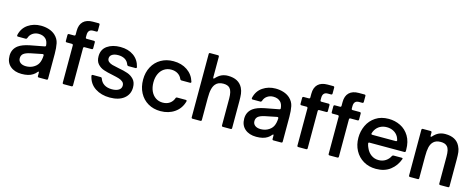

<svg xmlns="http://www.w3.org/2000/svg" viewBox="-35 -1454 5324 2156"><g transform="rotate(15 2627.0 -376.0)"><path d="M42 -152Q42 -230 103 -275Q147 -307 233 -324L397 -355Q403 -356 406.5 -360Q410 -364 409 -371Q404 -419 380 -443Q349 -474 296 -474Q256 -474 225.5 -453Q195 -432 184 -396Q179 -383 168 -383H78Q71 -383 68 -387.5Q65 -392 66 -399Q84 -481 148.5 -525Q213 -569 297 -569Q347 -569 390.5 -555Q434 -541 465 -513Q506 -475 516.5 -424Q527 -373 527 -303V-14Q527 0 513 0H423Q409 0 409 -14V-52Q409 -64 403 -64Q401 -64 396 -59Q376 -34 353 -20Q306 11 224 11Q142 11 92 -32Q42 -75 42 -152ZM327 -102Q371 -124 390 -160Q409 -196 411 -253Q411 -260 407 -263.5Q403 -267 396 -266L262 -239Q204 -227 180 -205Q160 -185 160 -155Q160 -122 184.5 -103.5Q209 -85 250 -85Q291 -85 327 -102Z M712 0Q698 0 698 -14V-448Q698 -454 694 -458Q690 -462 684 -462H624Q610 -462 610 -476V-545Q610 -551 613.5 -555Q617 -559 624 -559H684Q690 -559 694 -562.5Q698 -566 698 -573V-617Q698 -688 736.5 -725.5Q775 -763 848 -763H914Q928 -763 928 -749V-680Q928 -674 924.5 -670Q921 -666 914 -666H876Q817 -666 817 -600V-573Q817 -559 831 -559H914Q921 -559 924.5 -555Q928 -551 928 -545V-476Q928 -462 914 -462H831Q824 -462 820.5 -458Q817 -454 817 -448V-14Q817 -7 813 -3.5Q809 0 803 0Z M989 -170V-174Q989 -185 1002 -185H1093Q1105 -185 1109 -173Q1123 -131 1158.5 -108Q1194 -85 1249 -85Q1298 -85 1327.5 -103.5Q1357 -122 1357 -156Q1357 -183 1338.5 -199Q1320 -215 1292.5 -223.5Q1265 -232 1217 -242Q1151 -255 1109.5 -269Q1068 -283 1038.5 -315.5Q1009 -348 1009 -405Q1009 -485 1069 -527Q1129 -569 1221 -569Q1313 -569 1375.5 -524.5Q1438 -480 1457 -399V-395Q1457 -384 1444 -384H1361Q1350 -384 1345 -396Q1331 -436 1298.5 -455Q1266 -474 1221 -474Q1176 -474 1150 -457Q1124 -440 1124 -411Q1124 -387 1141.5 -372.5Q1159 -358 1185.5 -350.5Q1212 -343 1259 -334Q1326 -322 1369 -307Q1412 -292 1443 -258.5Q1474 -225 1474 -166Q1474 -85 1414 -37Q1354 11 1249 11Q1150 11 1079 -35.5Q1008 -82 989 -170Z M1560 -282Q1560 -365 1595 -430.5Q1630 -496 1693 -532.5Q1756 -569 1838 -569Q1932 -569 1999 -523.5Q2066 -478 2090 -399Q2091 -397 2091 -394Q2091 -383 2078 -383H1978Q1967 -383 1962 -395Q1947 -431 1914.5 -451Q1882 -471 1838 -471Q1792 -471 1756 -447.5Q1720 -424 1700 -381Q1680 -338 1680 -282Q1680 -224 1700 -180Q1720 -136 1756 -112Q1792 -88 1838 -88Q1886 -88 1919 -111Q1952 -134 1966 -174Q1969 -185 1982 -185H2081Q2097 -185 2094 -170Q2071 -85 2002 -37Q1933 11 1838 11Q1756 11 1693 -26Q1630 -63 1595 -129.5Q1560 -196 1560 -282Z M2211 0Q2197 0 2197 -14V-749Q2197 -763 2211 -763H2301Q2315 -763 2315 -749V-508Q2315 -503 2317 -500Q2319 -497 2321 -497Q2327 -497 2331 -503Q2364 -539 2397.5 -554Q2431 -569 2472 -569Q2597 -569 2643 -478Q2659 -445 2663 -411Q2667 -377 2667 -327V-14Q2667 0 2653 0H2563Q2549 0 2549 -14V-327Q2549 -411 2520 -443Q2496 -470 2444 -470Q2384 -470 2354 -434Q2334 -411 2324.5 -372.5Q2315 -334 2315 -269V-14Q2315 0 2301 0Z M2770 -152Q2770 -230 2831 -275Q2875 -307 2961 -324L3125 -355Q3131 -356 3134.5 -360Q3138 -364 3137 -371Q3132 -419 3108 -443Q3077 -474 3024 -474Q2984 -474 2953.5 -453Q2923 -432 2912 -396Q2907 -383 2896 -383H2806Q2799 -383 2796 -387.5Q2793 -392 2794 -399Q2812 -481 2876.5 -525Q2941 -569 3025 -569Q3075 -569 3118.5 -555Q3162 -541 3193 -513Q3234 -475 3244.5 -424Q3255 -373 3255 -303V-14Q3255 0 3241 0H3151Q3137 0 3137 -14V-52Q3137 -64 3131 -64Q3129 -64 3124 -59Q3104 -34 3081 -20Q3034 11 2952 11Q2870 11 2820 -32Q2770 -75 2770 -152ZM3055 -102Q3099 -124 3118 -160Q3137 -196 3139 -253Q3139 -260 3135 -263.5Q3131 -267 3124 -266L2990 -239Q2932 -227 2908 -205Q2888 -185 2888 -155Q2888 -122 2912.5 -103.5Q2937 -85 2978 -85Q3019 -85 3055 -102Z M3440 0Q3426 0 3426 -14V-448Q3426 -454 3422 -458Q3418 -462 3412 -462H3352Q3338 -462 3338 -476V-545Q3338 -551 3341.5 -555Q3345 -559 3352 -559H3412Q3418 -559 3422 -562.5Q3426 -566 3426 -573V-617Q3426 -688 3464.5 -725.5Q3503 -763 3576 -763H3642Q3656 -763 3656 -749V-680Q3656 -674 3652.5 -670Q3649 -666 3642 -666H3604Q3545 -666 3545 -600V-573Q3545 -559 3559 -559H3642Q3649 -559 3652.5 -555Q3656 -551 3656 -545V-476Q3656 -462 3642 -462H3559Q3552 -462 3548.5 -458Q3545 -454 3545 -448V-14Q3545 -7 3541 -3.5Q3537 0 3531 0Z M3803 0Q3789 0 3789 -14V-448Q3789 -454 3785 -458Q3781 -462 3775 -462H3715Q3701 -462 3701 -476V-545Q3701 -551 3704.5 -555Q3708 -559 3715 -559H3775Q3781 -559 3785 -562.5Q3789 -566 3789 -573V-617Q3789 -688 3827.5 -725.5Q3866 -763 3939 -763H4005Q4019 -763 4019 -749V-680Q4019 -674 4015.5 -670Q4012 -666 4005 -666H3967Q3908 -666 3908 -600V-573Q3908 -559 3922 -559H4005Q4012 -559 4015.5 -555Q4019 -551 4019 -545V-476Q4019 -462 4005 -462H3922Q3915 -462 3911.5 -458Q3908 -454 3908 -448V-14Q3908 -7 3904 -3.5Q3900 0 3894 0Z M4064 -277Q4064 -353 4095.5 -420Q4127 -487 4189.5 -528Q4252 -569 4340 -569Q4414 -569 4477.5 -537.5Q4541 -506 4579.5 -442Q4618 -378 4618 -285V-269Q4618 -262 4614 -258.5Q4610 -255 4604 -255H4199Q4184 -255 4187 -240Q4191 -217 4203 -193Q4223 -146 4260.5 -119Q4298 -92 4346 -92Q4393 -92 4428 -115Q4463 -138 4481 -175Q4487 -185 4497 -185H4591Q4599 -185 4602.5 -181.5Q4606 -178 4604 -173Q4575 -91 4509 -40Q4443 11 4343 11Q4261 11 4197.5 -26.5Q4134 -64 4099 -129.5Q4064 -195 4064 -277ZM4479 -348Q4487 -348 4490.5 -352Q4494 -356 4492 -363Q4484 -389 4477 -401Q4457 -436 4422 -454.5Q4387 -473 4344 -473Q4300 -473 4266 -454.5Q4232 -436 4211 -401Q4200 -382 4195 -363Q4194 -361 4194 -358Q4194 -348 4207 -348Z M4738 0Q4724 0 4724 -14V-545Q4724 -551 4727.5 -555Q4731 -559 4738 -559H4828Q4835 -559 4838.5 -555Q4842 -551 4842 -545V-508Q4842 -497 4848 -497Q4852 -497 4858 -503Q4890 -539 4923.5 -554Q4957 -569 4998 -569Q5124 -569 5169 -478Q5186 -445 5190 -411Q5194 -377 5194 -327V-14Q5194 -7 5190 -3.5Q5186 0 5180 0H5089Q5083 0 5079 -3.5Q5075 -7 5075 -14V-327Q5075 -371 5068.5 -399Q5062 -427 5047 -443Q5023 -470 4971 -470Q4910 -470 4880 -434Q4860 -411 4851 -373Q4842 -335 4842 -269V-14Q4842 0 4828 0Z"/></g></svg>

Font: Open Sauce Two SemiBold
Style: Regular
Weight: 600
Designer: Alfredo Marco Pradil
Foundry: Creative Sauce Fz LLC
Version: Version 1.477